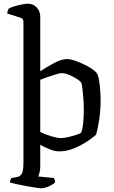

<svg xmlns="http://www.w3.org/2000/svg" viewBox="-20 -820 619 1040"><path d="M205 200Q197 200 174 196.5Q151 193 123 188Q95 183 70.5 177.5Q46 172 34 168Q34 160 37 153.5Q40 147 43 144L72 139Q86 137 96.5 123.5Q107 110 107 61V-700Q107 -708 104 -714.5Q101 -721 91 -724L19 -747Q20 -756 23 -764Q26 -772 28 -774Q39 -780 59 -786Q79 -792 99.5 -796Q120 -800 131 -800Q160 -800 179 -779.5Q198 -759 198 -730V-434Q233 -457 273 -478.5Q313 -500 343 -500Q360 -500 384 -492Q408 -484 432.5 -472.5Q457 -461 476.5 -448Q496 -435 504 -424Q512 -412 516.5 -385.5Q521 -359 523 -329Q525 -299 525 -277Q525 -224 517.5 -173Q510 -122 500 -90Q485 -76 453 -54.5Q421 -33 381 -16.5Q341 0 301 0Q277 0 249 -11.5Q221 -23 198 -36V80Q198 101 194 115.5Q190 130 187 136L272 144Q274 148 276 153.5Q278 159 278 167Q273 175 259 182.5Q245 190 230 195Q215 200 205 200ZM310 -72Q324 -72 347 -77Q370 -82 391 -89Q412 -96 419 -100Q427 -119 430.5 -153.5Q434 -188 434 -223Q434 -256 431.5 -288Q429 -320 426 -343.5Q423 -367 419 -374Q414 -381 395.5 -393Q377 -405 354.5 -414.5Q332 -424 315 -424Q306 -424 285 -418Q264 -412 240 -403.5Q216 -395 198 -388V-105Q223 -92 257 -82Q291 -72 310 -72Z"/></svg>

Font: Texturina
Style: Regular
Weight: 400
Designer: Guillermo Torres Carreño
Foundry: Omnibus-Type
Version: Version 1.002; ttfautohint (v1.8.3)